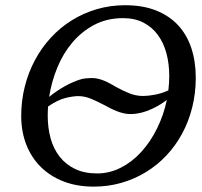

<svg xmlns="http://www.w3.org/2000/svg" viewBox="-20 -693 762 725"><path d="M60.1 -254.9Q60.1 -312.5 73.5 -365.7Q86.9 -418.9 111.6 -465.3Q136.2 -511.7 171.4 -550Q206.5 -588.4 250.2 -615.7Q293.9 -643.1 345 -658.2Q396 -673.3 452.6 -673.3Q519.5 -673.3 569.6 -653.3Q619.6 -633.3 652.8 -597.4Q686 -561.5 702.6 -511Q719.2 -460.4 719.2 -399.9Q719.2 -340.8 705.8 -287.4Q692.4 -233.9 667.5 -188Q642.6 -142.1 607.7 -105.2Q572.8 -68.4 530 -42.5Q487.3 -16.6 437.7 -2.4Q388.2 11.7 334 11.7Q270 11.7 219.5 -8.1Q168.9 -27.8 133.3 -63.5Q97.7 -99.1 78.9 -147.9Q60.1 -196.8 60.1 -254.9ZM420.9 -363.3Q441.9 -351.6 467.3 -341.1Q492.7 -330.6 520.5 -330.6Q539.1 -330.6 564.9 -335.4Q590.8 -340.3 615.7 -351.6Q617.2 -365.2 618.2 -378.7Q619.1 -392.1 619.1 -406.2Q619.1 -452.1 608.4 -491.9Q597.7 -531.7 575.9 -561.3Q554.2 -590.8 521.5 -607.7Q488.8 -624.5 444.3 -624.5Q384.3 -624.5 336.4 -599.4Q288.6 -574.2 253.4 -532.7Q218.3 -491.2 196.3 -437.5Q174.3 -383.8 165.5 -327.1Q179.7 -338.9 195.1 -349.1Q210.4 -359.4 225.3 -367.7Q240.2 -376 254.4 -382.1Q268.6 -388.2 280.3 -392.1Q291.5 -396 304.7 -397.2Q317.9 -398.4 326.7 -398.4Q339.8 -398.4 352.1 -395.3Q364.3 -392.1 375.7 -387.2Q387.2 -382.3 398.4 -376Q409.7 -369.6 420.9 -363.3ZM160.2 -256.8Q160.2 -210.4 171.1 -170.7Q182.1 -130.9 205.3 -101.3Q228.5 -71.8 263.7 -54.9Q298.8 -38.1 347.2 -38.1Q394 -38.1 436.8 -60.1Q479.5 -82 513.9 -119.9Q548.3 -157.7 573.2 -208.3Q598.1 -258.8 609.9 -315.4Q590.3 -300.8 571.3 -290.5Q552.2 -280.3 534.7 -273.9Q517.1 -267.6 501.5 -264.9Q485.8 -262.2 473.6 -262.2Q459 -262.2 445.8 -265.4Q432.6 -268.6 419.9 -273.7Q407.2 -278.8 395.3 -284.9Q383.3 -291 371.6 -297.4Q349.6 -309.1 324.7 -319.6Q299.8 -330.1 275.9 -330.1Q255.9 -330.1 227.1 -323Q198.2 -315.9 161.6 -291Q160.2 -273.4 160.2 -256.8Z"/></svg>

Font: PT Astra Serif
Style: Italic
Weight: 400
Italic angle: -16°
Designer: A.Korolkova, I. Chaeva
Foundry: ParaType Ltd
Version: Version 1.001